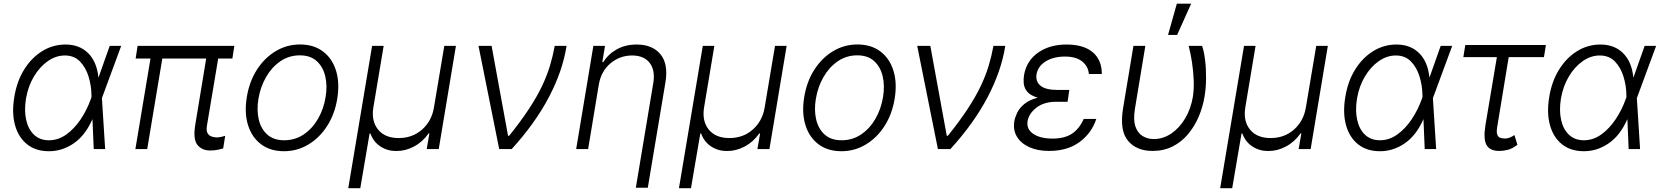

<svg xmlns="http://www.w3.org/2000/svg" viewBox="-20 -788 8790 1015"><path d="M236.2 11.4Q167.6 10.7 122.3 -25.9Q77.1 -62.5 59.3 -127Q41.5 -191.4 55.8 -275.9Q68.9 -357.6 107.4 -419.9Q146 -482.2 202.6 -517.4Q259.2 -552.6 326.3 -552.6Q399.9 -552.6 445.8 -507.3Q491.8 -462 500.4 -378.2H500.7L560 -545.5H620.7L519.5 -271.3L518.8 -268.5L535.9 0H475.5L468.8 -158.4Q430.8 -71.4 368.8 -29.5Q306.8 12.4 236.2 11.4ZM463.8 -275.2 463.4 -287.3Q462.7 -335.6 448.2 -383.3Q433.6 -431.1 402.9 -462.9Q372.2 -494.7 322.8 -494.7Q275.6 -494.7 232.8 -464.8Q190 -435 159.3 -383.5Q128.6 -332 117.5 -267.4Q107.2 -204.2 118.4 -154.1Q129.6 -104 160.3 -75.3Q191.1 -46.5 238.6 -46.5Q288 -46.5 330.8 -77.2Q373.6 -108 406.8 -157.7Q440 -207.4 459.9 -263.8Z M1218.8 -545.5 1208.5 -478.7H1133.5L1073.9 -123.2Q1069.6 -96.2 1077.8 -83.1Q1085.9 -70 1099.8 -65.9Q1113.6 -61.8 1126.1 -61.4Q1137.4 -61.8 1150.4 -64.6Q1163.4 -67.5 1170.5 -70L1159.8 -3.2Q1150.9 -0.7 1133.2 3.4Q1115.4 7.5 1090.2 7.5Q1047.2 7.5 1023.4 -22.4Q999.6 -52.2 1012.4 -129.3L1070 -478.7H838.1L758.2 0H695.7L775.6 -478.7H697.1L707.4 -545.5Z M1481.2 11.4Q1409.4 11.4 1360.6 -25Q1311.8 -61.4 1291.4 -126.1Q1271 -190.7 1284.8 -275.2Q1298.3 -357.6 1338.6 -420.1Q1378.9 -482.6 1437.9 -517.8Q1496.8 -552.9 1566.1 -552.9Q1638.1 -552.9 1687 -516.3Q1735.8 -479.8 1756.2 -415.1Q1776.6 -350.5 1762.8 -265.6Q1749.3 -183.9 1709 -121.4Q1668.7 -58.9 1609.7 -23.8Q1550.8 11.4 1481.2 11.4ZM1482.2 -46.5Q1540.1 -46.5 1585.9 -77.6Q1631.7 -108.7 1661.6 -160.7Q1691.4 -212.7 1701.3 -275.2Q1711.3 -335.2 1699.4 -385.1Q1687.5 -435 1654.1 -465.2Q1620.7 -495.4 1565.3 -495.4Q1507.8 -495.4 1462 -464Q1416.2 -432.5 1386.4 -380.3Q1356.5 -328.1 1346.2 -265.6Q1336.3 -206 1348 -156.1Q1359.7 -106.2 1393.3 -76.3Q1426.8 -46.5 1482.2 -46.5Z M1821 207 1947.1 -545.5H2008.2L1953.8 -220.2Q1942.1 -148.4 1978.5 -103.3Q2014.9 -58.2 2087.7 -58.2Q2160.5 -58.2 2211.5 -103.3Q2262.4 -148.4 2274.1 -220.2L2328.8 -545.5H2390.3L2299.4 0H2235.8L2250 -82.4H2245.7Q2213.8 -37.3 2168.3 -13.3Q2122.9 10.7 2075.3 10.3Q2029.1 10.7 1991.8 -13.3Q1954.5 -37.3 1938.2 -82.4H1933.9L1884.6 207Z M2619 0 2509.6 -545.5H2578.8L2665.8 -70H2671.5Q2734.7 -148.8 2776.8 -213.1Q2818.9 -277.3 2845.2 -332.6Q2871.4 -387.8 2887.1 -439.6Q2902.7 -491.5 2912.6 -545.5H2975.1Q2954.2 -411.9 2881.2 -273.4Q2808.2 -134.9 2685 0Z M3145.6 -340.9 3089.1 0H3025.9L3116.8 -545.5H3178.3L3164.1 -459.9H3169.7Q3195.3 -501.8 3240.6 -527.2Q3285.9 -552.6 3345.9 -552.6Q3428.6 -552.6 3471.2 -501.4Q3513.8 -450.3 3497.9 -353.3L3404.5 204.5H3341.3L3433.6 -349.4Q3444.6 -416.2 3414.6 -455.4Q3384.6 -494.7 3321.4 -494.7Q3257.5 -494.7 3207.7 -453.5Q3158 -412.3 3145.6 -340.9Z M3569.2 207 3695.3 -545.5H3756.4L3702.1 -220.2Q3690.3 -148.4 3726.7 -103.3Q3763.1 -58.2 3835.9 -58.2Q3908.7 -58.2 3959.7 -103.3Q4010.7 -148.4 4022.4 -220.2L4077.1 -545.5H4138.5L4047.6 0H3984L3998.2 -82.4H3994Q3962 -37.3 3916.5 -13.3Q3871.1 10.7 3823.5 10.3Q3777.3 10.7 3740.1 -13.3Q3702.8 -37.3 3686.4 -82.4H3682.2L3632.8 207Z M4427.9 11.4Q4356.2 11.4 4307.4 -25Q4258.5 -61.4 4238.1 -126.1Q4217.7 -190.7 4231.5 -275.2Q4245 -357.6 4285.3 -420.1Q4325.6 -482.6 4384.6 -517.8Q4443.5 -552.9 4512.8 -552.9Q4584.9 -552.9 4633.7 -516.3Q4682.5 -479.8 4702.9 -415.1Q4723.4 -350.5 4709.5 -265.6Q4696 -183.9 4655.7 -121.4Q4615.4 -58.9 4556.5 -23.8Q4497.5 11.4 4427.9 11.4ZM4429 -46.5Q4486.9 -46.5 4532.7 -77.6Q4578.5 -108.7 4608.3 -160.7Q4638.1 -212.7 4648.1 -275.2Q4658 -335.2 4646.1 -385.1Q4634.2 -435 4600.9 -465.2Q4567.5 -495.4 4512.1 -495.4Q4454.5 -495.4 4408.7 -464Q4362.9 -432.5 4333.1 -380.3Q4303.3 -328.1 4293 -265.6Q4283 -206 4294.7 -156.1Q4306.5 -106.2 4340 -76.3Q4373.6 -46.5 4429 -46.5Z M4938.2 0 4828.8 -545.5H4898.1L4985.1 -70H4990.8Q5054 -148.8 5096.1 -213.1Q5138.1 -277.3 5164.4 -332.6Q5190.7 -387.8 5206.3 -439.6Q5221.9 -491.5 5231.9 -545.5H5294.4Q5273.4 -411.9 5200.5 -273.4Q5127.5 -134.9 5004.3 0Z M5625.4 -260.3H5625L5623.6 -250H5561.8Q5498.6 -249.6 5459 -218.9Q5419.4 -188.2 5412.3 -148.1Q5405.5 -105.5 5442.3 -80.4Q5479 -55.4 5544.4 -55.4Q5607.6 -55.4 5646.5 -81Q5685.4 -106.5 5709.2 -159.4H5775.6Q5751.4 -84.9 5687.5 -37.5Q5623.6 9.9 5525.6 9.9Q5465.2 9.9 5421.2 -10.1Q5377.1 -30.2 5355.8 -65.7Q5334.5 -101.2 5342.3 -147.7Q5345.9 -167.6 5357.2 -191.8Q5368.6 -215.9 5394.2 -237.6Q5419.7 -259.2 5465.6 -271.7Q5426.5 -283.4 5410.3 -303.4Q5394.2 -323.5 5392 -346.8Q5389.9 -370 5393.5 -391Q5406.6 -466.6 5467.5 -509.6Q5528.4 -552.6 5617.9 -552.6Q5709.2 -552.6 5757.1 -511.5Q5805 -470.5 5804.7 -396.7H5736.2Q5733 -437.5 5700.8 -463.2Q5668.7 -489 5609.4 -489Q5549.4 -489 5508.2 -463.6Q5467 -438.2 5459.5 -394.9Q5453.8 -357.6 5480.5 -335Q5507.1 -312.5 5571.4 -312.5H5632.8Z M5971.9 -545.5H6034.8L5979.8 -213.1Q5970.2 -153.8 5982.6 -118.6Q5995 -83.5 6021.3 -68.2Q6047.6 -52.9 6079.2 -52.9Q6128.6 -52.9 6171.7 -82Q6214.8 -111.2 6245.2 -161.9Q6275.6 -212.7 6286.2 -277Q6292.3 -316.4 6290.5 -363.5Q6288.7 -410.5 6281.6 -457.7Q6274.5 -505 6263.8 -545.5H6334.9Q6345.2 -515.6 6350.7 -470.2Q6356.2 -424.7 6355.8 -373.9Q6355.5 -323.2 6347.7 -277Q6338.8 -222.7 6316.9 -171.3Q6295.1 -120 6260.8 -79Q6226.6 -38 6179.5 -14Q6132.5 9.9 6072.8 9.9Q5987.9 9.9 5943 -44Q5898.1 -98 5916.9 -214.5ZM6154.8 -603.3 6201.3 -768.5H6277L6202.8 -603.3Z M6430.4 207 6556.5 -545.5H6617.5L6563.2 -220.2Q6551.5 -148.4 6587.9 -103.3Q6624.3 -58.2 6697.1 -58.2Q6769.9 -58.2 6820.8 -103.3Q6871.8 -148.4 6883.5 -220.2L6938.2 -545.5H6999.6L6908.7 0H6845.2L6859.4 -82.4H6855.1Q6823.2 -37.3 6777.7 -13.3Q6732.2 10.7 6684.7 10.3Q6638.5 10.7 6601.2 -13.3Q6563.9 -37.3 6547.6 -82.4H6543.3L6494 207Z M7272.4 11.4Q7203.8 10.7 7158.6 -25.9Q7113.3 -62.5 7095.5 -127Q7077.8 -191.4 7092 -275.9Q7105.1 -357.6 7143.6 -419.9Q7182.2 -482.2 7238.8 -517.4Q7295.5 -552.6 7362.6 -552.6Q7436.1 -552.6 7482.1 -507.3Q7528.1 -462 7536.6 -378.2H7536.9L7596.2 -545.5H7657L7555.8 -271.3L7555 -268.5L7572.1 0H7511.7L7505 -158.4Q7467 -71.4 7405 -29.5Q7343 12.4 7272.4 11.4ZM7500 -275.2 7499.6 -287.3Q7498.9 -335.6 7484.4 -383.3Q7469.8 -431.1 7439.1 -462.9Q7408.4 -494.7 7359 -494.7Q7311.8 -494.7 7269 -464.8Q7226.2 -435 7195.5 -383.5Q7164.8 -332 7153.8 -267.4Q7143.5 -204.2 7154.7 -154.1Q7165.8 -104 7196.6 -75.3Q7227.3 -46.5 7274.9 -46.5Q7324.2 -46.5 7367 -77.2Q7409.8 -108 7443 -157.7Q7476.2 -207.4 7496.1 -263.8Z M8152.3 -550.1 8142 -485.8H7955.6L7895.6 -121.1Q7889.6 -88.4 7895.8 -74.9Q7902 -61.4 7913.7 -58.6Q7925.4 -55.8 7935.7 -55.8Q7938.6 -55.8 7939.6 -55.8Q7951.3 -56.1 7964.8 -62.1Q7978.3 -68.2 7985.8 -74.2L8001.8 -22.7Q7974.4 -1.8 7950.8 4.1Q7927.2 9.9 7905.2 9.9Q7857.2 9.9 7839 -20.6Q7820.7 -51.1 7832.7 -126.4L7893.1 -485.8H7715.9L7726.2 -550.1Z M8350.5 11.4Q8282 10.7 8236.7 -25.9Q8191.4 -62.5 8173.7 -127Q8155.9 -191.4 8170.1 -275.9Q8183.2 -357.6 8221.8 -419.9Q8260.3 -482.2 8316.9 -517.4Q8373.6 -552.6 8440.7 -552.6Q8514.2 -552.6 8560.2 -507.3Q8606.2 -462 8614.7 -378.2H8615.1L8674.4 -545.5H8735.1L8633.9 -271.3L8633.2 -268.5L8650.2 0H8589.8L8583.1 -158.4Q8545.1 -71.4 8483.1 -29.5Q8421.2 12.4 8350.5 11.4ZM8578.1 -275.2 8577.8 -287.3Q8577.1 -335.6 8562.5 -383.3Q8547.9 -431.1 8517.2 -462.9Q8486.5 -494.7 8437.1 -494.7Q8389.9 -494.7 8347.1 -464.8Q8304.3 -435 8273.6 -383.5Q8242.9 -332 8231.9 -267.4Q8221.6 -204.2 8232.8 -154.1Q8244 -104 8274.7 -75.3Q8305.4 -46.5 8353 -46.5Q8402.3 -46.5 8445.1 -77.2Q8487.9 -108 8521.1 -157.7Q8554.3 -207.4 8574.2 -263.8Z"/></svg>

Font: Inter Light  BETA
Style: Italic
Weight: 300
Italic angle: 9.39999°
Designer: Rasmus Andersson
Foundry: rsms
Version: Version 3.011;git-f93a4a705